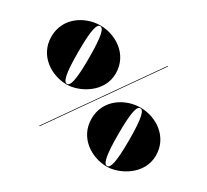

<svg xmlns="http://www.w3.org/2000/svg" viewBox="-150 -996 1340 1241"><g transform="rotate(30 520.0 -375.0)"><path d="M35 -540C35 -397 162 -320 275 -320C368 -320 515 -397 515 -540C515 -683 388 -760 275 -760C162 -760 35 -683 35 -540ZM235 -540C235 -710.5 251 -755.5 275 -755.5C299 -755.5 315 -710.5 315 -540C315 -369.5 299 -324.5 275 -324.5C251 -324.5 235 -369.5 235 -540ZM780.5 -750 254.5 0H259.5L785.5 -750ZM525 -210C525 -67 652 10 765 10C858 10 1005 -67 1005 -210C1005 -353 878 -430 765 -430C652 -430 525 -353 525 -210ZM725 -210C725 -380.5 741 -425.5 765 -425.5C789 -425.5 805 -380.5 805 -210C805 -39.5 789 5.5 765 5.5C741 5.5 725 -39.5 725 -210Z"/></g></svg>

Font: Bodoni* 36pt Fatface
Style: Regular
Weight: 900
Version: Version 2.3